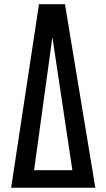

<svg xmlns="http://www.w3.org/2000/svg" viewBox="-20 -879 498 899"><path d="M32.2 0H426.3L284.2 -859.4H162.6ZM139.6 -82 224.6 -700.2H226.1L318.8 -82Z"/></svg>

Font: Antonio
Style: Regular
Weight: 400
Designer: Vernon Adams
Foundry: Vernon Adams
Version: Version 1.002